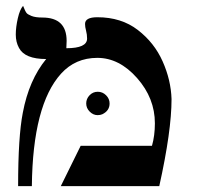

<svg xmlns="http://www.w3.org/2000/svg" viewBox="-20 -637 675 657"><path d="M271 -555Q271 -578 313 -578Q395 -578 451.5 -534.5Q508 -491 536.5 -427Q565 -363 567 -298Q567 -189 525 0H188L256 -138H500Q510 -173 510 -215Q510 -301 449 -370Q388 -439 313 -439Q238 -439 189 -385Q92 -278 89 0H42Q42 -169 58 -251Q79 -363 138 -435Q65 -435 45 -473Q34 -493 34 -518.5Q34 -544 41 -574.5Q48 -605 59 -617Q62 -610 64.5 -604Q67 -598 70.5 -593Q74 -588 87.5 -582.5Q101 -577 125 -577Q208 -577 208 -497Q208 -490 207 -472Q278 -472 278 -505Q278 -519 274.5 -532Q271 -545 271 -555ZM355 -283Q355 -258 330 -246Q323 -243 314 -243Q299 -243 287 -255Q275 -267 275 -283Q275 -299 286.5 -311Q298 -323 314.5 -323Q331 -323 343 -311Q355 -299 355 -283Z"/></svg>

Font: Cardo
Style: Regular
Weight: 400
Designer: David J. Perry
Foundry: David J. Perry
Version: Version 1.0451